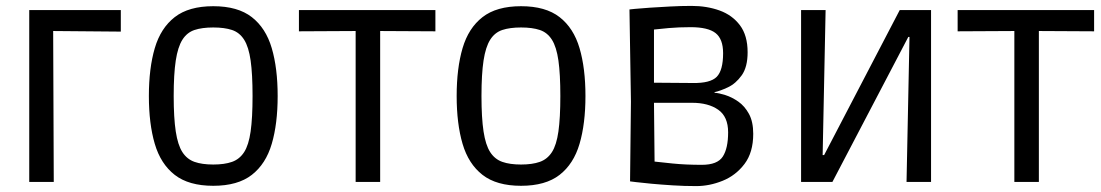

<svg xmlns="http://www.w3.org/2000/svg" viewBox="-20 -616 3726 650"><path d="M79 0V-582H389V-509L160 -511L162 0Z M702 13Q619 13 571.5 -24Q524 -61 504 -129Q484 -197 484 -291Q484 -385 504 -453Q524 -521 571.5 -558Q619 -595 702 -595Q785 -595 832.5 -558Q880 -521 900 -453Q920 -385 920 -291Q920 -197 900 -129Q880 -61 832.5 -24Q785 13 702 13ZM702 -59Q740 -59 765.5 -68Q791 -77 806.5 -101Q822 -125 828.5 -171Q835 -217 835 -291Q835 -365 828.5 -411Q822 -457 806.5 -481.5Q791 -506 765.5 -514.5Q740 -523 702 -523Q664 -523 638.5 -514.5Q613 -506 597.5 -481.5Q582 -457 575 -411Q568 -365 568 -291Q568 -217 575 -171Q582 -125 597.5 -101Q613 -77 638.5 -68Q664 -59 702 -59Z M1184 0V-511L992 -510V-582H1454V-510L1267 -511V0Z M1744 13Q1661 13 1613.5 -24Q1566 -61 1546 -129Q1526 -197 1526 -291Q1526 -385 1546 -453Q1566 -521 1613.5 -558Q1661 -595 1744 -595Q1827 -595 1874.5 -558Q1922 -521 1942 -453Q1962 -385 1962 -291Q1962 -197 1942 -129Q1922 -61 1874.5 -24Q1827 13 1744 13ZM1744 -59Q1782 -59 1807.5 -68Q1833 -77 1848.5 -101Q1864 -125 1870.5 -171Q1877 -217 1877 -291Q1877 -365 1870.5 -411Q1864 -457 1848.5 -481.5Q1833 -506 1807.5 -514.5Q1782 -523 1744 -523Q1706 -523 1680.5 -514.5Q1655 -506 1639.5 -481.5Q1624 -457 1617 -411Q1610 -365 1610 -291Q1610 -217 1617 -171Q1624 -125 1639.5 -101Q1655 -77 1680.5 -68Q1706 -59 1744 -59Z M2337 14Q2297 14 2257.5 11.5Q2218 9 2185.5 6Q2153 3 2133 0.5Q2113 -2 2113 -2L2116 -272L2111 -584Q2111 -584 2130 -586Q2149 -588 2180.5 -590Q2212 -592 2248.5 -594Q2285 -596 2321 -596Q2373 -596 2416 -580.5Q2459 -565 2485 -530.5Q2511 -496 2511 -439Q2511 -389 2491 -361Q2471 -333 2444.5 -320.5Q2418 -308 2399 -304V-302Q2414 -301 2436 -294Q2458 -287 2479.5 -272Q2501 -257 2515.5 -230.5Q2530 -204 2530 -163Q2530 -100 2500.5 -61Q2471 -22 2426.5 -4Q2382 14 2337 14ZM2325 -335Q2385 -334 2406.5 -356Q2428 -378 2428 -436Q2428 -484 2402.5 -504Q2377 -524 2318 -524Q2278 -524 2244 -521Q2210 -518 2194 -516V-336ZM2356 -58Q2409 -58 2427 -86Q2445 -114 2445 -168Q2445 -221 2411.5 -244.5Q2378 -268 2323 -268H2194L2196 -69Q2213 -67 2257 -62.5Q2301 -58 2356 -58Z M2692 0V-582H2775L2765 -91H2770L3026 -582H3132V0H3049L3059 -491H3055L2798 0Z M3414 0V-511L3222 -510V-582H3684V-510L3497 -511V0Z"/></svg>

Font: Ruda
Style: Regular
Weight: 400
Designer: Mariela Monsalve and Angelina Sanchez
Foundry: Mariela Monsalve and Angelina Sanchez
Version: Version 2.000